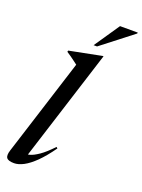

<svg xmlns="http://www.w3.org/2000/svg" viewBox="-172 -1007 811 1094"><g transform="rotate(20 233.0 -460.0)"><path d="M199.5 -637.5Q190.5 -644.5 179 -653Q167.5 -661.5 154.5 -671Q141.5 -680.5 127 -689.5L129 -697.5L324 -736H329.5L109.5 -42.5L91 -63.5Q104.5 -59 126.5 -64.8Q148.5 -70.5 180.5 -92.5Q212.5 -114.5 254.5 -159L262 -152.5Q220.5 -94 183.8 -58Q147 -22 115.5 -5.5Q84 11 58 11Q23 11 12.8 -2.8Q2.5 -16.5 13 -49.5ZM254.5 -776 359 -929.5H466.5L465.5 -923.5L275.5 -776Z"/></g></svg>

Font: Newsreader 60pt Medium
Style: Italic
Weight: 500
Italic angle: -17°
Designer: Hugues Gentile
Foundry: Production Type
Version: Version 1.003